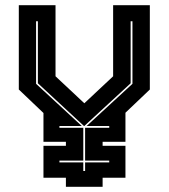

<svg xmlns="http://www.w3.org/2000/svg" viewBox="-20 -720 650 740"><path d="M234 0V-35H147.5V-158H234V-173.5H147.5V-284.5L52.5 -375V-700H194V-426L305 -322L416 -426V-700H557.5V-375L463.5 -285.5V-173.5H375.5V-158H463.5V-35H375.5V0ZM301 -61H308V-94H401V-101H308V-227.5H401V-234.5H314L490.5 -397V-638H483.5V-399L305 -234.5H303.5L126 -399V-638H119V-397L295 -234.5H209V-227.5H301V-101H209V-94H301Z"/></svg>

Font: Tourney Thin ExtraBold
Style: Regular
Weight: 800
Version: Version 1.015